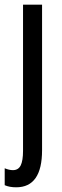

<svg xmlns="http://www.w3.org/2000/svg" viewBox="-33 -557 264 817"><path d="M36 240Q7 240 -13 231V159Q6 167 22 167Q45 167 55 147Q65 127 65 85V-537H146V82Q146 240 36 240Z"/></svg>

Font: Noto Sans Kannada ExtraCondensed
Style: Regular
Weight: 400
Width: 2
Designer: Jelle Bosma - Monotype Design Team
Foundry: Monotype Imaging Inc.
Version: Version 2.005; ttfautohint (v1.8.4.7-5d5b)